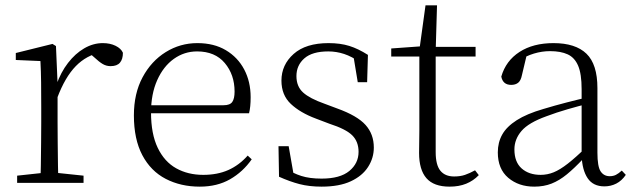

<svg xmlns="http://www.w3.org/2000/svg" viewBox="-20 -683 2370 717"><path d="M44 0V-27L155 -39H178L292 -27V0ZM131 0Q132 -24 132.5 -64.5Q133 -105 133.5 -149Q134 -193 134 -226V-281Q134 -333 133.5 -375.5Q133 -418 131 -455L39 -459V-485L176 -519L189 -511L195 -371V-370V-226Q195 -193 195.5 -149Q196 -105 196.5 -64.5Q197 -24 198 0ZM194 -318 177 -367H191Q207 -413 234 -448Q261 -483 294.5 -502.5Q328 -522 364 -522Q391 -522 411.5 -512Q432 -502 439 -486Q439 -462 428 -449Q417 -436 393 -436Q377 -436 363.5 -444Q350 -452 333 -468L310 -488H359Q303 -477 263 -436Q223 -395 194 -318Z M726 14Q655 14 599 -15Q543 -44 511.5 -103.5Q480 -163 480 -252Q480 -334 512.5 -394.5Q545 -455 599 -488.5Q653 -522 717 -522Q779 -522 823.5 -495.5Q868 -469 892 -423.5Q916 -378 916 -320Q916 -283 910 -260H510V-290H815Q839 -290 847.5 -302.5Q856 -315 856 -341Q856 -404 819.5 -447.5Q783 -491 716 -491Q668 -491 629 -463Q590 -435 567 -383.5Q544 -332 544 -263Q544 -183 569 -131Q594 -79 638 -54.5Q682 -30 739 -30Q792 -30 832.5 -48Q873 -66 905 -102L920 -88Q887 -41 839 -13.5Q791 14 726 14Z M1181 14Q1135 14 1098.5 4.5Q1062 -5 1022 -23L1020 -137H1058L1079 -17L1047 -18V-54Q1074 -36 1105 -26Q1136 -16 1181 -16Q1250 -16 1284.5 -44.5Q1319 -73 1319 -116Q1319 -154 1295.5 -177.5Q1272 -201 1210 -221L1160 -240Q1101 -262 1066 -295Q1031 -328 1031 -382Q1031 -441 1076.5 -481.5Q1122 -522 1207 -522Q1251 -522 1284.5 -511.5Q1318 -501 1354 -478L1351 -376H1316L1298 -485L1325 -483V-450Q1294 -472 1265 -481.5Q1236 -491 1206 -491Q1146 -491 1116.5 -465Q1087 -439 1087 -399Q1087 -360 1112 -337.5Q1137 -315 1191 -296L1239 -278Q1314 -251 1345 -216.5Q1376 -182 1376 -132Q1376 -93 1354.5 -59.5Q1333 -26 1290 -6Q1247 14 1181 14Z M1576 -472V-508H1756V-472ZM1659 14Q1600 14 1572.5 -17.5Q1545 -49 1545 -112Q1545 -135 1545.5 -152.5Q1546 -170 1546 -196V-472H1441V-502L1566 -511L1546 -496L1569 -663H1612L1607 -493V-481V-115Q1607 -67 1624.5 -45.5Q1642 -24 1676 -24Q1699 -24 1716.5 -30Q1734 -36 1754 -47L1768 -29Q1748 -8 1721 3Q1694 14 1659 14Z M1975 14Q1917 14 1878 -19Q1839 -52 1839 -114Q1839 -151 1855.5 -180.5Q1872 -210 1909.5 -234Q1947 -258 2009 -276Q2052 -289 2096.5 -300.5Q2141 -312 2181 -321V-297Q2141 -287 2099.5 -275Q2058 -263 2021 -249Q1954 -225 1927.5 -194Q1901 -163 1901 -125Q1901 -78 1928 -54Q1955 -30 1999 -30Q2024 -30 2047.5 -39.5Q2071 -49 2100.5 -72Q2130 -95 2170 -134L2176 -89H2157Q2125 -55 2097 -32Q2069 -9 2040 2.5Q2011 14 1975 14ZM2237 13Q2195 13 2174.5 -17.5Q2154 -48 2152 -102V-106V-350Q2152 -407 2139 -437.5Q2126 -468 2100 -480Q2074 -492 2034 -492Q2004 -492 1974 -483Q1944 -474 1912 -454L1948 -482L1929 -402Q1925 -382 1915 -374Q1905 -366 1889 -366Q1858 -366 1852 -397Q1869 -456 1920 -489Q1971 -522 2047 -522Q2129 -522 2170 -482.5Q2211 -443 2211 -354V-113Q2211 -61 2223 -43Q2235 -25 2257 -25Q2270 -25 2280 -30Q2290 -35 2302 -46L2317 -30Q2302 -8 2281.5 2.5Q2261 13 2237 13Z"/></svg>

Font: Noto Serif SC ExtraLight ExtraLight
Style: Regular
Weight: 250
Version: Version 2.002-H1;hotconv 1.1.0;makeotfexe 2.6.0